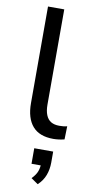

<svg xmlns="http://www.w3.org/2000/svg" viewBox="-106 -747 512 1059"><g transform="rotate(10 150.5 -217.5)"><path d="M228 9Q150 9 111.5 -35.5Q73 -80 73 -164V-705H164V-171Q164 -137 173.5 -113.5Q183 -90 201.5 -79Q220 -68 248 -68Q259 -68 270.5 -69Q282 -70 292 -73L290 1Q274 5 258.5 7Q243 9 228 9ZM187 270 148 243Q171 219 178.5 198Q186 177 186 153L208 165H134V78H240V140Q240 178 227.5 211Q215 244 187 270Z"/></g></svg>

Font: Nunito Sans 12pt ExtraLight 12pt Medium
Style: Regular
Weight: 500
Version: Version 3.101;gftools[0.9.27]